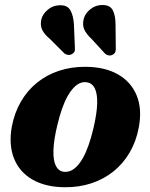

<svg xmlns="http://www.w3.org/2000/svg" viewBox="-20 -753 616 786"><path d="M330.5 -479.5Q409.5 -479 463 -448.5Q516.5 -418 539.5 -362.2Q562.5 -306.5 548 -230.5Q537.5 -174.5 511 -129Q484.5 -83.5 444.8 -51.5Q405 -19.5 354.5 -2.8Q304 14 245 13.5Q167 13 113.5 -17.5Q60 -48 37.5 -104Q15 -160 28.5 -235.5Q39.5 -292 65.8 -337.2Q92 -382.5 131.5 -414.5Q171 -446.5 221.5 -463.2Q272 -480 330.5 -479.5ZM239.5 -50Q254.5 -48 268.2 -53.5Q282 -59 295.2 -72.8Q308.5 -86.5 320.5 -108.2Q332.5 -130 343 -160Q353.5 -190 362.5 -228Q376.5 -287.5 377.8 -328Q379 -368.5 368.5 -390.5Q358 -412.5 336 -416Q321.5 -418.5 307.8 -412.8Q294 -407 281 -393.2Q268 -379.5 256 -358Q244 -336.5 233.5 -306.2Q223 -276 214 -238Q200 -179 198.8 -138.2Q197.5 -97.5 208 -75.5Q218.5 -53.5 239.5 -50ZM282.5 -655 286.5 -560.5Q287.5 -552 286 -545Q284.5 -538 276 -532.5Q268.5 -527.5 259.8 -528.2Q251 -529 244 -534L184.5 -593.5Q162.5 -611.5 153.2 -629.8Q144 -648 149 -673Q154 -694.5 175 -712.8Q196 -731 224.5 -731.5Q255.5 -732.5 267.8 -711.5Q280 -690.5 282.5 -655ZM453 -652 454 -557.5Q454.5 -548.5 452.5 -541.5Q450.5 -534.5 442 -529.5Q434.5 -525 426 -526Q417.5 -527 411 -532.5L354 -594.5Q333 -614 324.8 -632.8Q316.5 -651.5 323 -676.5Q328.5 -698 350.2 -715.5Q372 -733 400 -732.5Q431 -732.5 442 -710.5Q453 -688.5 453 -652Z"/></svg>

Font: Fraunces
Style: Bold Italic
Weight: 700
Italic angle: -16°
Version: Version 1.000;[b76b70a41]